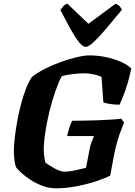

<svg xmlns="http://www.w3.org/2000/svg" viewBox="-20 -1020 733 1040"><path d="M283 0Q245 0 209.5 -13.5Q174 -27 144.5 -46.5Q115 -66 95.5 -84Q76 -102 69 -111Q62 -125 58.5 -150Q55 -175 55 -200Q55 -232 60 -274.5Q65 -317 73.5 -364Q82 -411 94 -456.5Q106 -502 121 -540.5Q136 -579 153 -603Q180 -625 221 -646Q262 -667 307.5 -683.5Q353 -700 395 -710Q437 -720 465 -720Q508 -720 552 -711Q596 -702 633 -686Q670 -670 691 -649Q682 -604 670.5 -566.5Q659 -529 647.5 -500Q636 -471 628 -453Q598 -453 574.5 -457Q551 -461 540 -465L530 -603Q520 -609 502.5 -613.5Q485 -618 468 -620.5Q451 -623 439 -623Q421 -623 397.5 -621Q374 -619 352 -615.5Q330 -612 314 -607Q297 -575 279.5 -524.5Q262 -474 248 -417Q234 -360 225.5 -304.5Q217 -249 217 -206Q217 -190 220 -171Q223 -152 225 -141Q231 -135 244 -126.5Q257 -118 272.5 -109.5Q288 -101 302.5 -95.5Q317 -90 326 -90Q347 -90 370 -94Q393 -98 413.5 -103.5Q434 -109 446 -111L465 -210Q469 -231 475 -248Q481 -265 489 -283H343Q349 -306 356 -329Q363 -352 371 -366Q398 -366 434 -366.5Q470 -367 508 -368.5Q546 -370 579.5 -372Q613 -374 637 -377L652 -356Q646 -341 636 -315.5Q626 -290 616 -256Q606 -222 598 -182L577 -69Q553 -56 504.5 -39.5Q456 -23 397 -11.5Q338 0 283 0ZM444 -766Q428 -766 406 -794Q384 -822 359 -868Q334 -914 307 -966Q316 -978 323.5 -987Q331 -996 345 -1000L459 -891L606 -1000Q620 -995 628.5 -985.5Q637 -976 640 -967Q597 -914 558 -868Q519 -822 489.5 -794Q460 -766 444 -766Z"/></svg>

Font: Texturina Medium 12pt Black
Style: Italic
Weight: 900
Italic angle: -11°
Version: Version 1.002